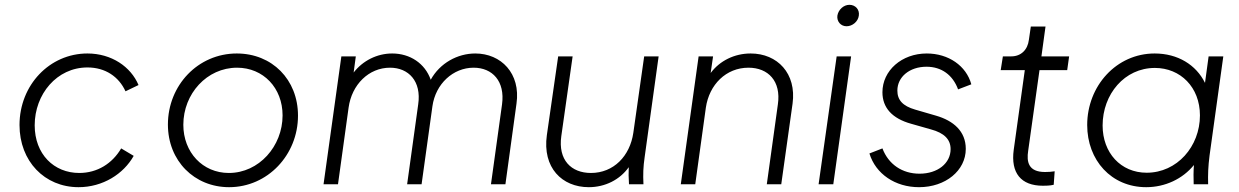

<svg xmlns="http://www.w3.org/2000/svg" viewBox="-20 -765 5144 797"><path d="M306 12C407 12 493 -43 535 -118L483 -149C446 -86 384 -47 309 -47C204 -47 124 -125 124 -245C124 -374 216 -485 343 -485C417 -485 473 -447 501 -386L555 -412C523 -488 443 -543 343 -543C186 -543 61 -412 61 -246C61 -96 165 12 306 12Z M931 12C1091 12 1217 -122 1217 -285C1217 -435 1109 -543 963 -543C802 -543 677 -411 677 -248C677 -97 787 12 931 12ZM741 -247C741 -376 839 -484 964 -484C1073 -484 1153 -400 1153 -286C1153 -158 1055 -47 930 -47C821 -47 741 -133 741 -247Z M1323 0H1383L1427 -318C1440 -414 1511 -484 1599 -484C1676 -484 1730 -428 1716 -332L1670 0H1730L1775 -324C1788 -417 1861 -484 1946 -484C2024 -484 2077 -428 2064 -332L2018 0H2078L2124 -335C2142 -460 2060 -543 1953 -543C1879 -543 1806 -503 1768 -434C1744 -502 1682 -543 1608 -543C1545 -543 1486 -513 1448 -464L1457 -531H1397Z M2424 12C2492 12 2553 -19 2590 -71C2589 -49 2589 -27 2591 0H2651C2649 -42 2650 -72 2656 -113L2714 -531H2654L2609 -214C2595 -117 2527 -47 2433 -47C2351 -47 2296 -101 2310 -200L2357 -531H2297L2250 -204C2231 -69 2313 12 2424 12Z M2806 0H2866L2910 -318C2924 -414 2994 -484 3087 -484C3169 -484 3223 -428 3209 -332L3163 0H3223L3270 -335C3287 -460 3207 -543 3096 -543C3029 -543 2968 -513 2930 -462L2940 -531H2880Z M3378 0H3439L3513 -531H3453ZM3456 -700C3453 -676 3470 -656 3494 -656C3519 -656 3542 -676 3545 -700C3549 -725 3531 -745 3506 -745C3482 -745 3460 -725 3456 -700Z M3795 12C3905 12 3989 -57 3989 -147C3989 -220 3938 -264 3865 -285L3779 -310C3727 -325 3705 -350 3705 -389C3705 -446 3756 -488 3826 -488C3888 -488 3935 -454 3957 -394L4012 -415C3991 -492 3917 -543 3827 -543C3723 -543 3643 -472 3643 -382C3643 -318 3683 -273 3763 -251L3844 -228C3900 -213 3926 -186 3926 -146C3926 -87 3872 -44 3797 -44C3725 -44 3668 -83 3643 -149L3589 -128C3615 -43 3696 12 3795 12Z M4309 6C4317 6 4339 6 4354 2L4358 -54C4348 -52 4331 -51 4318 -51C4248 -51 4241 -94 4248 -139L4295 -474H4410L4418 -531H4303L4320 -655H4259L4251 -600C4246 -558 4218 -531 4178 -531H4143L4134 -474H4234L4188 -143C4175 -47 4218 6 4309 6Z M4738 12C4816 12 4889 -22 4936 -80C4934 -52 4934 -28 4935 0H4995C4994 -41 4995 -73 5001 -120L5058 -531H4997L4982 -421C4945 -496 4869 -543 4773 -543C4614 -543 4493 -408 4493 -246C4493 -100 4593 12 4738 12ZM4557 -244C4557 -374 4648 -483 4774 -483C4880 -483 4961 -403 4961 -286C4961 -157 4866 -48 4740 -48C4632 -48 4557 -131 4557 -244Z"/></svg>

Font: Mluvka Light
Style: Italic
Weight: 300
Italic angle: -8°
Designer: Modified by Jiří Krblich, Original typeface by Gumpita Rahayu
Foundry: Gumpita Rahayu & Jiří Krblich
Version: Version 2.000;Glyphs 3.1.1 (3134)